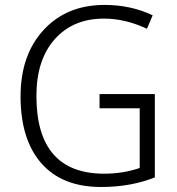

<svg xmlns="http://www.w3.org/2000/svg" viewBox="-20 -745 713 775"><path d="M381.8 -365.2H605V-28.8Q506.8 9.8 388.2 9.8Q230.5 9.8 146.7 -86.2Q63 -182.1 63 -356Q63 -522.9 156 -624Q249 -725.1 401.9 -725.1Q508.8 -725.1 596.2 -683.1L573.2 -628.9Q485.4 -669.9 399.9 -669.9Q274.9 -669.9 200.9 -586.7Q127 -503.4 127 -357.9Q127 -43.9 400.9 -43.9Q476.6 -43.9 543.9 -66.9V-308.1H381.8Z"/></svg>

Font: Droid Sans TV
Style: Regular
Weight: 300
Version: Version 1.00